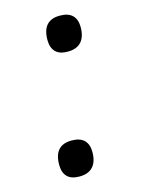

<svg xmlns="http://www.w3.org/2000/svg" viewBox="-92 -587 498 677"><g transform="rotate(-15 156.5 -249.0)"><path d="M114 34Q84 34 69.5 19Q55 4 55 -24Q55 -60 71 -78Q87 -96 119 -96Q150 -96 165 -81Q180 -66 180 -38Q180 -3 163.5 15.5Q147 34 114 34ZM188 -402Q158 -402 143.5 -417Q129 -432 129 -460Q129 -496 145 -514Q161 -532 193 -532Q224 -532 239 -517Q254 -502 254 -474Q254 -439 237.5 -420.5Q221 -402 188 -402Z"/></g></svg>

Font: Playwrite ZA
Style: Regular
Weight: 400
Designer: Veronika Burian, José Scaglione
Foundry: TypeTogether
Version: Version 1.002